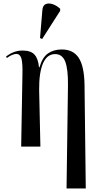

<svg xmlns="http://www.w3.org/2000/svg" viewBox="-20 -824 564 1079"><path d="M354 235 362 -344Q363 -436 346.5 -478Q330 -520 290 -520Q244 -520 221.5 -467.5Q199 -415 200 -319L207 0H99L106 -400Q108 -471 100 -496Q92 -521 72 -521Q63 -521 48.5 -515.5Q34 -510 19 -498L14 -507Q36 -523 58.5 -531.5Q81 -540 107 -540Q154 -540 174.5 -516.5Q195 -493 199 -446H202Q218 -502 250 -524Q282 -546 327 -546Q391 -546 422 -499.5Q453 -453 455 -350L462 235ZM217 -605 205 -610 218 -766Q220 -793 236 -800.5Q252 -808 274.5 -801Q297 -794 318 -775V-763Z"/></svg>

Font: Noto Serif Display ExtraCondensed Medium
Style: Regular
Weight: 500
Width: 2
Designer: Monotype Design Team
Foundry: Monotype Imaging Inc.
Version: Version 2.009